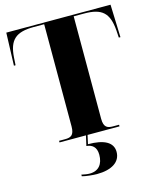

<svg xmlns="http://www.w3.org/2000/svg" viewBox="-137 -809 942 1144"><g transform="rotate(-15 334.5 -237.0)"><path d="M150 0H313L299 62C332 65 360 82 360 132C360 189 332 226 276 226C261 226 245 223 226 219V229C250 236 296 240 317 240C409 240 464 204 464 142C464 83 410 54 311 54L323 0H520V-10H483C450 -10 426 -17 426 -72V-704H490C600 -704 641 -667 650 -559L653 -512H663L656 -714H13L6 -512H16L19 -559C26 -667 70 -704 180 -704H244V-74C244 -18 221 -10 187 -10H150Z"/></g></svg>

Font: Noto Serif Display ExtraBold
Style: Regular
Weight: 800
Designer: Monotype Design Team
Foundry: Monotype Imaging Inc.
Version: Version 2.009